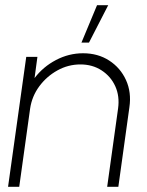

<svg xmlns="http://www.w3.org/2000/svg" viewBox="-20 -719 564 739"><path d="M478 -306 435.5 0H392.5L434.5 -301.5Q441 -348.5 423.8 -386.8Q406.5 -425 371.2 -448Q336 -471 289.5 -471Q242.5 -471 201 -448Q159.5 -425 131.2 -386.8Q103 -348.5 96 -301.5L54 0H11L81 -500H124L113 -418.5Q146 -462 195.5 -488Q245 -514 299.5 -514Q357 -514 400.2 -486Q443.5 -458 465 -410.8Q486.5 -363.5 478 -306ZM293.5 -555 353.5 -699H396.5L322.5 -555Z"/></svg>

Font: Urbanist ExtraLight
Style: Italic
Weight: 250
Version: Version 1.303